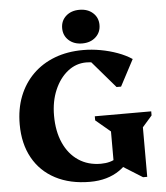

<svg xmlns="http://www.w3.org/2000/svg" viewBox="-61 -981 908 1051"><g transform="rotate(-5 392.5 -455.5)"><path d="M391.6 16Q282.2 16 201.7 -26.1Q121.2 -68.2 77.9 -146.3Q34.6 -224.4 34.6 -330.6Q34.6 -415.8 61.6 -484.6Q88.6 -553.4 139 -603.2Q189.4 -653 259.3 -679.5Q329.2 -706 415.2 -706Q463.2 -706 511.8 -697.1Q560.4 -688.2 604.5 -672Q648.6 -655.8 682 -633.4L605.4 -488.4H580.6L428.6 -665.4H554.8L555.8 -569.6Q536 -602.4 503.2 -619.7Q470.4 -637 427.2 -637Q370 -637 324.5 -600.7Q279 -564.4 252.5 -502.3Q226 -440.2 226 -362Q226 -275.8 254.7 -211.7Q283.4 -147.6 335.8 -112.5Q388.2 -77.4 458.8 -77.4Q512.4 -77.4 547.8 -101.7Q583.2 -126 605.6 -176.6L643.8 -158.2Q621.8 -76.8 554.8 -30.4Q487.8 16 391.6 16ZM682.2 16 529 -79.8V-248.8L448 -316.8V-339.2H758V-316.8L705 -256.2V16ZM414.6 -742.4Q369.2 -742.4 340.6 -768.4Q312 -794.4 312 -835.1Q312 -875.8 340.6 -901.5Q369.2 -927.2 414.6 -927.2Q460 -927.2 488.6 -901.4Q517.2 -875.6 517.2 -835.1Q517.2 -794.6 488.6 -768.5Q460 -742.4 414.6 -742.4Z"/></g></svg>

Font: Platypi Light
Style: Regular
Weight: 300
Designer: David Sargent
Foundry: Bolt Cutter Type
Version: Version 1.200